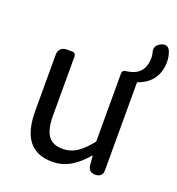

<svg xmlns="http://www.w3.org/2000/svg" viewBox="-135 -844 892 966"><g transform="rotate(20 311.5 -360.5)"><path d="M516 -254V-509C568 -526 623 -568 623 -657C623 -677 619 -696 612 -713C602 -734 586 -739 564 -729C540 -718 530 -699 539 -674C541 -666 542 -658 542 -651C542 -576 501 -551 449 -543H446C433 -543 425 -535 425 -522V-158C373 -94 334 -66 278 -66C206 -66 176 -109 176 -210V-523C176 -535 168 -543 156 -543H130H127C101 -543 84 -526 84 -500V-199C84 -60 136 13 251 13C325 13 379 -26 430 -85H433L437 -36C439 -12 453 0 477 0C502 0 516 -13 516 -38Z"/></g></svg>

Font: GenSenRounded2 TW R
Style: Regular
Weight: 400
Version: Version 2.100;PS 2.1;hotconv 16.6.51;makeotf.lib2.5.65220 DE